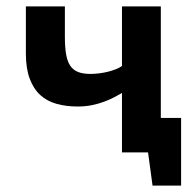

<svg xmlns="http://www.w3.org/2000/svg" viewBox="-20 -477 604 601"><path d="M361.8 -186Q352.1 -180.2 338.1 -172.9Q324.2 -165.5 306.6 -158.9Q289.1 -152.3 268.1 -147.9Q247.1 -143.6 222.7 -143.6Q187 -143.6 157.2 -151.9Q127.4 -160.2 106.2 -179.4Q85 -198.7 73 -230.7Q61 -262.7 61 -309.6V-457H183.1V-362.3Q183.1 -329.1 187 -306.6Q190.9 -284.2 200.2 -270.8Q209.5 -257.3 224.9 -251.5Q240.2 -245.6 263.2 -245.6Q277.8 -245.6 292.2 -247.6Q306.6 -249.5 319.6 -252.9Q332.5 -256.3 343.5 -260.7Q354.5 -265.1 361.8 -270.5V-457H483.4V-107.9H546.9V104H457.5L443.4 0H361.8Z"/></svg>

Font: PT Astra Sans
Style: Bold
Weight: 700
Designer: A.Korolkova, I. Chaeva
Foundry: ParaType Ltd
Version: Version 1.001; ttfautohint (v1.6)